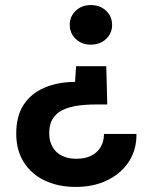

<svg xmlns="http://www.w3.org/2000/svg" viewBox="-20 -549 596 757"><path d="M399 -288 403 -137H355Q317 -137 284 -132Q251 -127 226.5 -115Q202 -103 188 -81Q174 -59 174 -23Q174 7 187 30Q200 53 224 65Q248 77 281 77Q315 77 339.5 65Q364 53 377 30.5Q390 8 390 -21H518Q519 39 489.5 86Q460 133 405.5 160.5Q351 188 278 188Q211 188 158 163.5Q105 139 74.5 91.5Q44 44 44 -22Q44 -92 73.5 -136.5Q103 -181 156 -203.5Q209 -226 276 -226L280 -288ZM338 -529Q375 -529 398.5 -506.5Q422 -484 422 -451Q422 -418 398.5 -395.5Q375 -373 338 -373Q302 -373 278.5 -395.5Q255 -418 255 -451Q255 -484 278.5 -506.5Q302 -529 338 -529Z"/></svg>

Font: DM Sans 11pt
Style: Bold
Weight: 700
Version: Version 4.004;gftools[0.9.30]